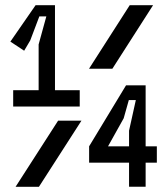

<svg xmlns="http://www.w3.org/2000/svg" viewBox="-20 -720 640 740"><path d="M287.3 -372.4V-309.4H30.8V-372.4ZM128.9 -324.7V-548.8L158.6 -656.8H131.6L96.5 -564.1L73.1 -524.5L20 -559.6L117.2 -700H191.9V-324.7ZM570 -700 413 -455H323L480 -700ZM204 -255H294L130 0H40ZM323.5 -93.1V-156.1L465.7 -391H541.3V-156.1H584.5V-93.1H541.3V-0.4H477.4V-93.1ZM477.4 -216.4 503.5 -334.3H476.5L456.7 -264.1L396.4 -156.1H477.4Z"/></svg>

Font: Fliege Mono Thin
Style: Regular
Weight: 100
Version: Version 0.020;Glyphs 3.3 (3306)